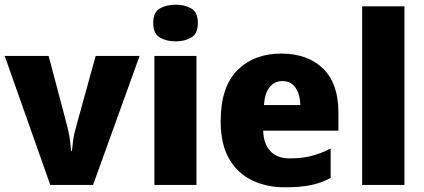

<svg xmlns="http://www.w3.org/2000/svg" viewBox="-20 -787 1803 817"><path d="M194 0 0 -549H187L266 -250Q274 -219 277.5 -192Q281 -165 282 -145H286Q288 -166 291.5 -191.5Q295 -217 304 -248L387 -549H574L376 0Z M728 -767Q766 -767 794 -751Q822 -735 822 -689Q822 -644 794 -627.5Q766 -611 728 -611Q688 -611 660 -627.5Q632 -644 632 -689Q632 -735 660 -751Q688 -767 728 -767ZM816 -549V0H637V-549Z M1176 -559Q1289 -559 1354.5 -495.5Q1420 -432 1420 -309V-231H1100Q1101 -177 1129.5 -145Q1158 -113 1213 -113Q1263 -113 1303.5 -123Q1344 -133 1387 -155V-30Q1349 -9 1304 0.5Q1259 10 1192 10Q1114 10 1052 -20Q990 -50 954.5 -112Q919 -174 919 -271Q919 -417 990 -488Q1061 -559 1176 -559ZM1181 -442Q1149 -442 1128 -417Q1107 -392 1103 -340H1258Q1257 -384 1238 -413Q1219 -442 1181 -442Z M1701 0H1521V-760H1701Z"/></svg>

Font: Noto Sans Disp ExtBd
Style: Regular
Weight: 800
Designer: Monotype Design Team
Foundry: Monotype Imaging Inc.
Version: Version 2.000;GOOG;noto-source:20170915:90ef993387c0; ttfaut